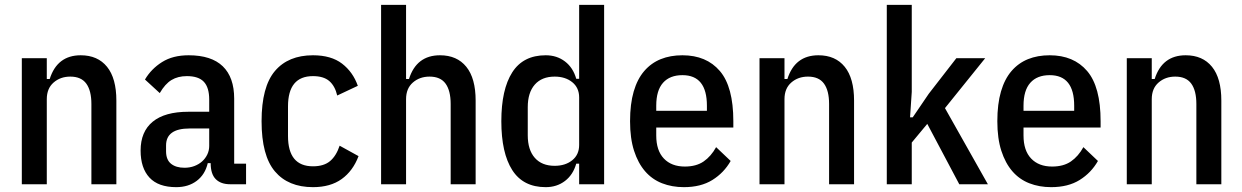

<svg xmlns="http://www.w3.org/2000/svg" viewBox="-20 -760 5123 792"><path d="M70 0V-520H173V-434H185Q216 -532 313 -532Q383 -532 421.5 -484.5Q460 -437 460 -345V0H357V-331Q357 -386 336 -415Q315 -444 270 -444Q229 -444 201 -419.5Q173 -395 173 -351V0Z M929 0Q891 0 870 -21Q849 -42 849 -87H837Q826 -40 791.5 -14Q757 12 707 12Q633 12 596.5 -27.5Q560 -67 560 -139Q560 -217 610 -258Q660 -299 757 -299H843V-349Q843 -399 821 -422.5Q799 -446 751 -446Q714 -446 687.5 -430Q661 -414 639 -376L578 -432Q604 -476 648.5 -504Q693 -532 758 -532Q852 -532 899 -486.5Q946 -441 946 -353V-85H995V0ZM741 -68Q763 -68 781.5 -75Q800 -82 813.5 -94Q827 -106 835 -122.5Q843 -139 843 -158V-230H762Q665 -230 665 -160V-136Q665 -101 685.5 -84.5Q706 -68 741 -68Z M1271 12Q1169 12 1114 -53Q1059 -118 1059 -260Q1059 -402 1114 -467Q1169 -532 1271 -532Q1346 -532 1391 -497.5Q1436 -463 1456 -406L1371 -366Q1362 -405 1338.5 -425.5Q1315 -446 1271 -446Q1168 -446 1168 -321V-199Q1168 -74 1271 -74Q1316 -74 1341.5 -95.5Q1367 -117 1381 -159L1459 -116Q1436 -55 1389.5 -21.5Q1343 12 1271 12Z M1552 -740H1655V-434H1667Q1698 -532 1795 -532Q1865 -532 1903.5 -484.5Q1942 -437 1942 -345V0H1839V-331Q1839 -386 1818 -415Q1797 -444 1752 -444Q1711 -444 1683 -419.5Q1655 -395 1655 -351V0H1552Z M2369 -85H2357Q2344 -39 2310.5 -13.5Q2277 12 2231 12Q2138 12 2093 -58.5Q2048 -129 2048 -260Q2048 -391 2093 -461.5Q2138 -532 2231 -532Q2277 -532 2310.5 -506.5Q2344 -481 2357 -435H2369V-740H2472V0H2369ZM2268 -76Q2312 -76 2340.5 -99Q2369 -122 2369 -162V-358Q2369 -398 2340.5 -421Q2312 -444 2268 -444Q2215 -444 2186 -411Q2157 -378 2157 -318V-202Q2157 -142 2186 -109Q2215 -76 2268 -76Z M2801 12Q2752 12 2711 -4Q2670 -20 2641 -53.5Q2612 -87 2595.5 -138Q2579 -189 2579 -260Q2579 -331 2594 -382.5Q2609 -434 2637.5 -467Q2666 -500 2705.5 -516Q2745 -532 2795 -532Q2894 -532 2949.5 -467Q3005 -402 3005 -260V-234H2687V-201Q2687 -139 2718.5 -106Q2750 -73 2805 -73Q2852 -73 2882.5 -94Q2913 -115 2934 -153L2994 -96Q2966 -47 2918.5 -17.5Q2871 12 2801 12ZM2795 -450Q2743 -450 2715 -418.5Q2687 -387 2687 -324V-303H2896V-324Q2896 -450 2795 -450Z M3113 0V-520H3216V-434H3228Q3259 -532 3356 -532Q3426 -532 3464.5 -484.5Q3503 -437 3503 -345V0H3400V-331Q3400 -386 3379 -415Q3358 -444 3313 -444Q3272 -444 3244 -419.5Q3216 -395 3216 -351V0Z M3638 -740H3741V-381L3734 -276H3745L3811 -373L3925 -520H4044L3878 -314L4055 0H3937L3805 -249L3741 -172V0H3638Z M4316 12Q4267 12 4226 -4Q4185 -20 4156 -53.5Q4127 -87 4110.5 -138Q4094 -189 4094 -260Q4094 -331 4109 -382.5Q4124 -434 4152.5 -467Q4181 -500 4220.5 -516Q4260 -532 4310 -532Q4409 -532 4464.5 -467Q4520 -402 4520 -260V-234H4202V-201Q4202 -139 4233.5 -106Q4265 -73 4320 -73Q4367 -73 4397.5 -94Q4428 -115 4449 -153L4509 -96Q4481 -47 4433.5 -17.5Q4386 12 4316 12ZM4310 -450Q4258 -450 4230 -418.5Q4202 -387 4202 -324V-303H4411V-324Q4411 -450 4310 -450Z M4628 0V-520H4731V-434H4743Q4774 -532 4871 -532Q4941 -532 4979.5 -484.5Q5018 -437 5018 -345V0H4915V-331Q4915 -386 4894 -415Q4873 -444 4828 -444Q4787 -444 4759 -419.5Q4731 -395 4731 -351V0Z"/></svg>

Font: IBM Plex Sans Cond Medm
Style: Regular
Weight: 500
Width: 3
Designer: Mike Abbink, Paul van der Laan, Pieter van Rosmalen
Foundry: Bold Monday
Version: Version 1.3